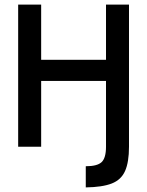

<svg xmlns="http://www.w3.org/2000/svg" viewBox="-20 -638 640 835"><path d="M353 177V85Q403 85 422 67Q441 49 441 0H541Q541 67 524 105.5Q507 144 466 160Q425 176 353 177ZM441 0V-618H541V0ZM59 0V-618H159V0ZM88 -286V-378H512V-286Z"/></svg>

Font: Victor Mono Thin
Style: Regular
Weight: 100
Monospace: yes
Designer: Rune Bjørnerås
Version: Version 1.561;gftools[0.9.30]